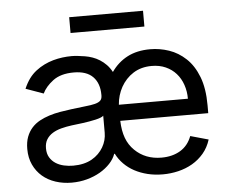

<svg xmlns="http://www.w3.org/2000/svg" viewBox="-52 -788 1029 861"><g transform="rotate(-5 462.5 -357.0)"><path d="M51.1 -154.8Q51.1 -186.1 59.8 -209.2Q68.5 -232.2 83.6 -249.1Q98.7 -266 119.1 -277.2Q139.6 -288.4 163 -295.8Q186.4 -303.3 212 -307.7Q237.6 -312.1 262.8 -315.3Q300.1 -320.3 326.7 -323Q353.3 -325.6 370.4 -329.9Q387.4 -334.2 395.4 -342Q403.4 -349.8 403.4 -365.1V-367.9Q403.4 -420.1 374.6 -449.4Q345.9 -478.7 288.4 -478.7Q229.4 -478.7 194.6 -452.4Q160.5 -426.5 146.3 -396.3L66.8 -424.7Q77.8 -450.3 91.8 -469.5Q105.8 -488.6 123.9 -502.5Q141.7 -516.3 161.4 -525.9Q181.1 -535.5 201.9 -541.4Q222.7 -547.2 243.8 -549.9Q264.9 -552.6 285.5 -552.6Q297.6 -552.6 312.3 -551Q327.1 -549.4 345.2 -546.5Q362.2 -543.7 378.9 -537.8Q395.6 -532 411 -522.2Q426.5 -512.4 440 -498.6Q453.5 -484.7 463.8 -465.6Q492.9 -507.5 536 -530Q579.2 -552.6 639.2 -552.6Q681.8 -552.6 723.4 -538.5Q764.9 -524.5 799 -492.5Q833.1 -460.6 853.3 -408.4Q873.6 -356.2 873.6 -279.8V-244.3H477.6Q479 -199.6 491.1 -166.9Q503.2 -134.2 527.7 -110.4Q575.3 -63.9 647.7 -63.9Q697.1 -63.9 732.6 -85.2Q768.1 -106.5 784.1 -149.1L865.1 -126.4Q854 -90.9 831.9 -64.8Q809.7 -38.7 780.5 -21.8Q751.4 -5 717.2 3.2Q682.9 11.4 647.7 11.4Q611.2 11.4 579 3.6Q546.9 -4.3 520.2 -18.6Q493.6 -33 473.4 -53.4Q453.1 -73.9 440.3 -99.4H437.5Q429.7 -76.7 410.7 -56.3Q391.7 -35.9 365.1 -20.4Q338.4 -5 305.8 3.9Q273.1 12.8 237.2 12.8Q198.5 12.8 164.4 1.6Q130.3 -9.6 105.3 -31.1Q80.3 -52.6 65.7 -83.8Q51.1 -115.1 51.1 -154.8ZM134.9 -150.6Q134.9 -126.1 145.1 -109.4Q155.2 -92.7 171.5 -82.2Q187.9 -71.7 208.5 -67.1Q229 -62.5 250 -62.5Q299.7 -62.5 334.2 -82Q351.2 -91.6 364.2 -104.6Q377.1 -117.5 385.8 -132.5Q394.5 -147.4 399 -163.9Q403.4 -180.4 403.4 -197.4V-274.1Q399.9 -269.9 390.3 -266.2Q380.7 -262.4 367.4 -259.4Q354 -256.4 338.8 -253.7Q323.5 -251.1 308.6 -249.1Q293.7 -247.2 280.5 -245.6Q267.4 -244 258.5 -242.9Q234 -239.7 211.6 -233.8Q189.3 -228 172.2 -217.5Q155.2 -207 145.1 -190.9Q134.9 -174.7 134.9 -150.6ZM788.4 -316.8Q788.4 -350.5 778.2 -379.8Q768.1 -409.1 748.9 -430.8Q729.8 -452.4 702.1 -464.8Q674.4 -477.3 639.2 -477.3Q591.3 -477.3 556.1 -454.9Q538.7 -443.9 524.7 -428.8Q510.7 -413.7 500.7 -395.8Q490.8 -377.8 484.9 -357.8Q479 -337.7 477.6 -316.8ZM289.8 -727.3H622.2V-656.2H289.8Z"/></g></svg>

Font: Inter P
Style: Regular
Weight: 400
Designer: Rasmus Andersson
Foundry: rsms
Version: Version 3.018;git-588b23468